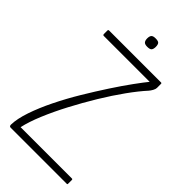

<svg xmlns="http://www.w3.org/2000/svg" viewBox="-250 -870 934 934"><g transform="rotate(45 217.5 -403.0)"><path d="M394 -673Q398 -673 398.5 -671Q399 -669 399 -664V-640Q399 -632 393 -621Q387 -610 380 -602Q348 -567 309.5 -513.5Q271 -460 232.5 -396.5Q194 -333 159.5 -267.5Q125 -202 100 -142Q75 -82 65 -36H418Q421 -36 422 -34.5Q423 -33 423 -31V-6Q423 -2 422 -1Q421 0 418 0H33Q27 0 25 -3.5Q23 -7 23 -12Q24 -53 43 -109Q62 -165 93 -228Q124 -291 161.5 -353.5Q199 -416 236 -472.5Q273 -529 304 -571.5Q335 -614 353 -636H37Q34 -636 32.5 -638Q31 -640 31 -642V-666Q31 -670 32.5 -671.5Q34 -673 37 -673ZM254 -777Q254 -763 248.5 -755.5Q243 -748 224 -748Q207 -748 201 -755.5Q195 -763 195 -777Q195 -792 201 -799Q207 -806 224 -806Q243 -806 248.5 -799Q254 -792 254 -777Z"/></g></svg>

Font: Glory ExtraLight
Style: Regular
Weight: 250
Version: Version 1.011